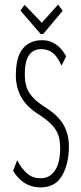

<svg xmlns="http://www.w3.org/2000/svg" viewBox="-20 -806 353 836"><path d="M156 10Q81 10 37 -62L55 -109Q71 -75 96.5 -52Q122 -29 158 -30Q197 -30 219.5 -64Q242 -98 242 -160Q242 -188 236 -211Q230 -234 211 -256.5Q192 -279 153 -305Q96 -340 72.5 -383Q49 -426 49 -477Q49 -557 79 -594Q109 -631 164 -631Q229 -631 268 -561L248 -520Q230 -560 209.5 -576Q189 -592 159 -592Q125 -592 106.5 -566Q88 -540 88 -482Q88 -453 95 -429Q102 -405 123 -382Q144 -359 186 -333Q236 -300 258 -260Q280 -220 280 -169Q280 -93 250.5 -41.5Q221 10 156 10ZM233 -786 253 -759 168 -658H157L69 -760L87 -785L162 -707Z"/></svg>

Font: Inconsolata ExtraCondensed Light
Style: Regular
Weight: 300
Width: 2
Monospace: yes
Designer: Raph Levien, Cyreal, Brenton Simpson
Foundry: Raph Levien, Cyreal, Google
Version: Version 3.100; ttfautohint (v1.8.4.7-5d5b)